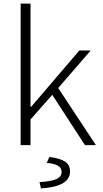

<svg xmlns="http://www.w3.org/2000/svg" viewBox="-20 -808 573 1069"><path d="M95 -788H150V-213H153L422 -527H485L304 -318L514 0H453L271 -280L150 -143V0H95ZM323 150Q323 126 301.5 114Q280 102 240 99L255 66Q317 74 343.5 92.5Q370 111 370 147Q370 231 208 241L200 206Q268 202 295.5 188.5Q323 175 323 150Z"/></svg>

Font: Nebula Sans Light
Style: Regular
Weight: 300
Designer: Paul D. Hunt for Adobe (as Source Sans)
Foundry: Nebula Entertainment & Broadcasting LLC
Version: Version 1.010